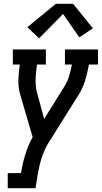

<svg xmlns="http://www.w3.org/2000/svg" viewBox="-20 -792 540 1017"><path d="M21 205V125H91Q95 101 100.5 76.5Q106 52 113.5 28Q121 4 130.5 -20Q140 -44 153 -66L87 -291Q81 -310 79 -329.5Q77 -349 77.5 -369Q78 -389 80 -409.5Q82 -430 85 -450H48V-530H223V-450H176Q171 -417 169 -384Q167 -351 172 -320V-319Q172 -318 172.5 -316.5Q173 -315 173 -313L214 -162L321 -334Q338 -361 346.5 -390.5Q355 -420 361 -450H324V-530H499V-450H451Q444 -410 432 -369Q420 -328 397 -291L236 -34Q224 -14 215 6.5Q206 27 199.5 47.5Q193 68 188.5 89Q184 110 180 131L168 205ZM187 -589 125 -648 276 -772H367L472 -642L400 -594L314 -718Z"/></svg>

Font: Iosevka Curly Slab MdObl
Style: Regular
Weight: 500
Italic angle: -9°
Monospace: yes
Designer: Belleve Invis
Foundry: Belleve Invis
Version: Version 11.0.0; ttfautohint (v1.8.3)